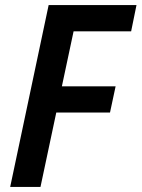

<svg xmlns="http://www.w3.org/2000/svg" viewBox="-20 -734 556 754"><path d="M20 0H139L201 -292H412L434 -395H223L269 -611H495L516 -714H171Z"/></svg>

Font: Noto Sans SemiCondensed SemiBold
Style: Italic
Weight: 600
Width: 4
Italic angle: -12°
Designer: Monotype Design Team
Foundry: Monotype Imaging Inc.
Version: Version 2.013